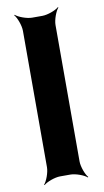

<svg xmlns="http://www.w3.org/2000/svg" viewBox="-87 -779 459 847"><g transform="rotate(-10 142.0 -355.5)"><path d="M212 -50V-661C212 -685 226 -722 238 -735L236 -737C223 -725 186 -711 162 -711H116C92 -711 55 -725 42 -737L40 -735C52 -722 66 -685 66 -661V-50C66 -26 52 11 40 24L42 26C55 14 92 0 116 0H162C186 0 223 14 236 26L238 24C226 11 212 -26 212 -50Z"/></g></svg>

Font: Asimov
Style: EdgeNar
Weight: 500
Designer: Google
Version: Version 2.000980: 2014